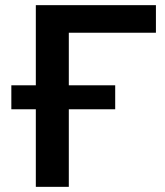

<svg xmlns="http://www.w3.org/2000/svg" viewBox="-20 -725 641 745"><path d="M119 0V-301H24V-394H119V-705H585V-598H247V-394H427V-301H247V0Z"/></svg>

Font: Nunito Sans
Style: Bold
Weight: 700
Designer: Vernon Adams
Foundry: Vernon Adams
Version: Version 3.101; ttfautohint (v1.8.4.7-5d5b);gftools[0.9.27]